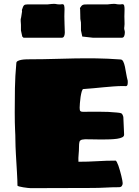

<svg xmlns="http://www.w3.org/2000/svg" viewBox="-20 -978 722 998"><path d="M56.6 -393.1Q56.6 -456.5 57.6 -519.3Q58.6 -582 64.9 -649.9Q64.9 -656.7 71.8 -660.6Q78.6 -664.6 89.4 -666.7Q100.1 -668.9 113.3 -669.4Q126.5 -669.9 138.7 -669.9Q201.2 -669.9 256.8 -671.6Q312.5 -673.3 367.4 -674.3Q422.4 -675.3 480.5 -674.6Q538.6 -673.8 606 -668.9Q615.2 -668.9 620.6 -658.2Q626 -647.5 629.4 -631.1Q632.8 -614.7 636 -595.2Q639.2 -575.7 644 -558.1Q644.5 -545.4 643.3 -539.8Q642.1 -534.2 639.4 -532Q636.7 -529.8 632.1 -530.3Q627.4 -530.8 621.1 -530.8Q596.2 -530.8 570.3 -528.8Q544.4 -526.9 518.1 -524.4Q491.7 -522 465.3 -519.3Q439 -516.6 413.1 -515.1Q408.7 -515.1 405 -502.9Q401.4 -490.7 398.9 -474.4Q396.5 -458 395.3 -441.9Q394 -425.8 394 -418Q394 -404.3 397.7 -400.6Q401.4 -397 409.7 -397Q455.1 -397 499 -397.2Q543 -397.5 586.9 -393.1Q594.7 -392.1 600.1 -391.6Q605.5 -391.1 609.4 -389.4Q613.3 -387.7 616 -383.3Q618.7 -378.9 621.1 -370.1L625 -280.8V-277.8Q625 -269 615.2 -264.2Q605.5 -259.3 589.1 -256.8Q572.8 -254.4 551.8 -253.7Q530.8 -252.9 508.8 -252.9Q465.8 -252.9 441.9 -253.9Q418 -254.9 406.7 -252.2Q395.5 -249.5 393.1 -240.7Q390.6 -231.9 390.6 -212.9Q390.6 -194.3 388.7 -176Q386.7 -157.7 387.7 -137.2Q436 -137.2 484.4 -140.1Q532.7 -143.1 580.1 -143.1Q583.5 -143.1 587.4 -135.7Q591.3 -128.4 595.5 -116.7Q599.6 -105 603.5 -91.1Q607.4 -77.1 610.6 -64.2Q613.8 -51.3 615.7 -40.8Q617.7 -30.3 617.7 -25.9Q617.7 -17.1 613 -11Q608.4 -4.9 597.7 -4.9Q561.5 -4.9 527.6 -2.9Q493.7 -1 456.1 -1Q377.4 -1 298.1 -0.5Q218.8 0 139.6 0Q135.7 0 124.3 -1.2Q112.8 -2.4 100.8 -4.4Q88.9 -6.3 79.6 -8.8Q70.3 -11.2 70.8 -14.2Q70.8 -24.9 70.1 -43.2Q69.3 -61.5 68.1 -83.3Q66.9 -105 65.4 -128.7Q64 -152.3 62.7 -174.6Q61.5 -196.8 60.8 -215.3Q60.1 -233.9 60.1 -246.1Q60.1 -262.2 59.6 -275.6Q59.1 -289.1 58.3 -304.9Q57.6 -320.8 57.1 -341.6Q56.6 -362.3 56.6 -393.1ZM304.7 -956.1Q311.5 -956.1 313.5 -948.7Q315.4 -941.4 315.4 -930.7Q315.4 -921.9 314.9 -911.4Q314.5 -900.9 314.5 -892.1Q314.5 -889.6 314.7 -885Q314.9 -880.4 314.9 -874.8Q314.9 -869.1 315.2 -863.3Q315.4 -857.4 315.4 -853Q315.4 -841.8 316.2 -831.1Q316.9 -820.3 316.9 -809.1Q316.9 -799.3 313.7 -791Q310.5 -782.7 301.8 -781.7H102.5L95.7 -788.1L88.9 -819.8V-849.1Q88.9 -858.9 87.6 -868.4Q86.4 -877.9 89.8 -887.7L94.7 -918.9Q94.7 -920.4 94.2 -922.4Q93.8 -924.3 93.8 -925.8Q96.7 -934.6 98.9 -940.4Q101.1 -946.3 104 -949.5Q106.9 -952.6 111.1 -953.9Q115.2 -955.1 122.6 -955.1H226.6Q239.3 -956.5 247.3 -957.3Q255.4 -958 260.7 -958Q265.6 -958 268.6 -957.5Q271.5 -957 274.2 -956.5Q276.9 -956.1 279.8 -955.6Q282.7 -955.1 287.6 -955.1Q290.5 -955.1 293.9 -955.1Q297.4 -955.1 301.8 -956.1ZM616.7 -956.1Q623.5 -956.1 625.5 -948.7Q627.4 -941.4 627.4 -930.7Q627.4 -921.9 627 -911.4Q626.5 -900.9 626.5 -892.1Q626.5 -889.6 626.7 -885Q627 -880.4 627 -874.8Q627 -869.1 627.2 -863.3Q627.4 -857.4 627.4 -853Q627.4 -846.2 626.5 -841.1Q625.5 -835.9 625.5 -832Q625.5 -825.7 627.2 -821Q628.9 -816.4 628.9 -809.1Q628.9 -799.3 625.7 -791Q622.6 -782.7 613.8 -781.7H464.8L407.7 -788.1L400.9 -819.8V-849.1Q400.9 -856.4 400.6 -861.8Q400.4 -867.2 398.4 -875Q397.9 -877 397.7 -879.4Q397.5 -881.8 397.5 -887.5Q397.5 -893.1 397.2 -902.8Q397 -912.6 396.5 -928.7Q396.5 -930.2 396 -932.4Q395.5 -934.6 395.5 -936Q399.9 -942.4 402.8 -946.3Q405.8 -950.2 409.7 -952.1Q413.6 -954.1 419.2 -954.6Q424.8 -955.1 434.6 -955.1H538.6Q551.3 -956.5 559.3 -957.3Q567.4 -958 572.8 -958Q577.6 -958 580.6 -957.5Q583.5 -957 585.9 -956.5Q588.4 -956.1 591.6 -955.6Q594.7 -955.1 599.6 -955.1Q602.5 -955.1 606 -955.1Q609.4 -955.1 613.8 -956.1Z"/></svg>

Font: Sigmar One
Style: Regular
Weight: 400
Version: Version 1.000